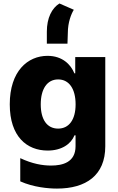

<svg xmlns="http://www.w3.org/2000/svg" viewBox="-20 -874 681 1105"><path d="M249.6 -622.5H368.3L370.4 -685C370.4 -744.7 389.9 -794 404.8 -817.8L322.1 -854C278.4 -827.1 249.6 -770.6 249.6 -691.8ZM307.9 211.3C474.4 211.3 585.9 135.7 585.9 -32.3V-545.5H413V-452.1H408C387.8 -502.1 339.5 -552.6 253.6 -552.6C139.6 -552.6 36.2 -464.8 36.2 -273.4C36.2 -88.1 134.6 -7.5 254.3 -7.5C334.5 -7.5 388.5 -44.7 408.7 -95.2H414.8V-32.7C414.8 60.4 340.2 78.8 274.1 78.8C224.4 78.8 166.2 68.9 96.6 36.2V169.7C172.6 203.8 258.2 211.3 307.9 211.3ZM314.6 -133.9C250.4 -133.9 214.5 -186.1 214.5 -273.4C214.5 -360.8 250.4 -416.9 314.6 -416.9C378.2 -416.9 415.1 -361.9 415.1 -273.4C415.1 -186.1 377.8 -133.9 314.6 -133.9Z"/></svg>

Font: TID UI Extra Bold
Style: Regular
Weight: 800
Designer: The TID Project Authors
Foundry: Bakken & Bæck
Version: Version 1.001;hotconv 1.0.109;makeotfexe 2.5.65596